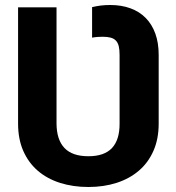

<svg xmlns="http://www.w3.org/2000/svg" viewBox="-20 -741 708 771"><path d="M207 -711.6V-244.7Q207.4 -180 238.8 -146.8Q270.2 -113.6 334.9 -113.6Q399.1 -113.6 429.9 -146.8Q460.6 -180 460.2 -244.7V-520.6Q460.2 -541.5 456.9 -555.4Q453.5 -569.2 445.5 -577.8Q437.5 -586.3 424.5 -589.8Q411.6 -593.4 392.8 -593.4Q383.5 -593.4 372.5 -592.7Q361.5 -592 349.8 -589.8V-712.4Q367.9 -716.6 385.1 -718.8Q402.3 -720.9 422.9 -720.9Q467.7 -720.9 503.7 -707.7Q539.8 -694.6 565 -669Q590.2 -643.5 603.7 -606.2Q617.2 -568.9 617.2 -520.6V-244.7Q617.2 -182.9 596.2 -135.3Q575.3 -87.7 537.6 -55.6Q500 -23.4 448.3 -6.7Q396.7 9.9 334.9 9.9Q273.1 9.9 221.2 -6.6Q169.4 -23.1 131.9 -55.2Q94.5 -87.4 73.5 -134.9Q52.6 -182.5 52.6 -244.7V-711.6Z"/></svg>

Font: Cannonade
Style: Bold
Weight: 700
Designer: Rasmus Andersson
Foundry: rsms
Version: Version 3.012;git-f93a4a705